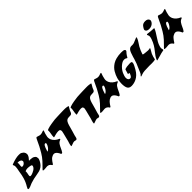

<svg xmlns="http://www.w3.org/2000/svg" viewBox="481 -2750 4626 4626"><g transform="rotate(-45 2793.5 -437.5)"><path d="M345.7 -487.8Q356 -487.8 374 -494.4Q392.1 -501 411.1 -518.6Q432.6 -540 438 -559.1Q439.5 -563.5 439.5 -568.8Q439.5 -579.6 432.6 -597.2Q425.8 -614.7 389.2 -628.9Q367.7 -637.2 345.2 -637.2Q330.1 -637.2 314.9 -633.3Q324.7 -618.2 325.2 -598.6Q324.7 -577.1 319.3 -548.8Q316.4 -522.5 316.4 -514.6V-513.7Q316.4 -487.8 345.7 -487.8ZM325.7 -187.5Q337.9 -187.5 360.4 -193.8Q382.8 -200.2 403.3 -210Q468.8 -237.8 500 -274.9Q517.6 -295.9 522.9 -314.5Q524.9 -322.3 525.4 -337.9V-338.4Q525.4 -353.5 493.2 -361.8Q442.4 -374 395.5 -374Q351.1 -374 312 -354Q313 -343.8 313 -333Q313 -303.7 305.2 -272.9L299.8 -245.6Q295.9 -229 295.9 -216.8Q295.9 -197.3 306.2 -190.9Q314.9 -187.5 325.7 -187.5ZM70.3 0Q47.4 0 47.4 -15.1V-18.1Q47.9 -22.5 49.3 -27.3Q55.2 -46.9 71.3 -71.3Q128.9 -163.6 159.7 -270Q184.1 -355.5 194.8 -437Q198.2 -459.5 204.1 -488.8Q215.8 -539.1 219.7 -589.8Q220.7 -598.6 220.7 -606.9Q220.7 -646 203.6 -669.9Q201.7 -672.9 201.7 -675.8Q201.7 -676.8 202.1 -678.2Q204.1 -684.6 211.9 -689Q372.1 -750 468.3 -750Q477.1 -750 512.5 -748.3Q547.9 -746.6 592.8 -708.5Q613.3 -689.9 624.5 -658.2Q630.9 -640.1 630.9 -622.1Q630.9 -607.9 627 -593.3Q617.2 -562.5 598.6 -536.6Q583 -515.1 546.9 -474.1Q565.9 -476.1 584 -476.1Q615.7 -476.1 655 -468.3Q694.3 -460.4 724.1 -431.6Q749 -406.7 749 -363.3Q749 -356.4 748.5 -348.6Q746.6 -339.4 744.1 -329.6Q733.4 -292.5 701.7 -244.9Q669.9 -197.3 627.9 -166.5Q583.5 -136.2 537.8 -124Q492.2 -111.8 445.8 -105Q329.1 -88.9 212.4 -49.8Q190.9 -42 166 -30.3Q123.5 -9.8 84.5 -1Q76.7 0 70.3 0Z M879.4 0Q874.5 0 871.1 -4.4Q831.5 -71.8 760.3 -71.8Q746.1 -71.8 727.1 -68.8Q698.2 -64 670.4 -64Q648.4 -64 627.4 -66.9Q621.1 -68.8 620.6 -76.2V-78.1Q620.6 -80.1 621.1 -82Q622.6 -86.9 632.8 -97.2Q705.1 -167 772.2 -241.2Q839.4 -315.4 888.7 -399.4Q901.4 -422.9 915 -445.8Q975.1 -546.9 1011.7 -631.8Q1061.5 -750 1083 -750Q1091.8 -750 1124 -737.8Q1162.1 -722.7 1195.8 -722.7Q1229.5 -722.7 1284.7 -744.6Q1299.3 -750 1302.2 -750Q1307.1 -750 1311 -746.1Q1314 -743.2 1314 -739.3Q1314 -736.8 1313 -734.4Q1298.3 -697.8 1287.6 -660.2Q1278.8 -629.9 1268.6 -579.6Q1265.6 -564.5 1265.6 -548.8Q1265.6 -512.2 1281.7 -472.2Q1324.2 -378.9 1443.4 -328.6Q1450.2 -324.7 1450.2 -317.4Q1450.2 -314.9 1449.7 -312.5Q1446.8 -303.7 1435.1 -299.3Q1384.8 -282.7 1355.5 -239Q1326.2 -195.3 1304.2 -143.6Q1281.7 -88.9 1252 -48.3Q1246.1 -41 1238.3 -41L1223.1 -39.6Q1215.3 -39.6 1212.4 -45.9Q1176.3 -129.9 1129.4 -157.7Q1110.8 -169.4 1086.9 -169.4Q1072.8 -169.4 1056.6 -165Q1003.4 -147.5 968.3 -107.4Q933.1 -67.4 904.8 -21L898.4 -11.2Q890.6 0 879.4 0ZM1019 -314.9Q1047.9 -322.8 1072.5 -348.9Q1097.2 -375 1111.3 -399.9Q1128.9 -427.7 1135.7 -451.7Q1138.2 -460.4 1139.6 -473.1Q1140.1 -474.6 1140.1 -476.6Q1140.1 -487.3 1128.4 -494.1Q1122.1 -496.6 1115.7 -496.6Q1096.7 -496.6 1077.1 -467.8Q1051.3 -428.7 1023.9 -333.5Z M1524.4 0Q1517.1 0 1517.1 -14.6Q1517.1 -35.6 1531.7 -86.4Q1535.6 -100.1 1540.3 -114Q1544.9 -127.9 1549.3 -142.1Q1564 -193.8 1575.2 -246.6Q1585.9 -296.4 1601.6 -351.6Q1610.4 -382.8 1614.3 -411.1Q1615.2 -417.5 1615.2 -423.3Q1615.2 -443.8 1604.2 -462.2Q1593.3 -480.5 1552.7 -481Q1512.2 -480 1470.2 -470.7Q1428.2 -461.4 1386.2 -449.2Q1383.8 -448.2 1380.4 -448.2Q1372.1 -448.2 1371.6 -457V-461.4Q1371.6 -506.8 1381.8 -554.2Q1392.6 -607.4 1392.6 -644Q1392.6 -655.3 1391.6 -665V-666.5Q1391.6 -668.5 1392.1 -669.9Q1392.6 -672.4 1396.2 -675.8Q1399.9 -679.2 1425 -688.2Q1450.2 -697.3 1485.4 -705.8Q1520.5 -714.4 1555.7 -719.2L1589.4 -724.6Q1689 -742.7 1785.6 -743.7Q1831.5 -744.6 1880.9 -747.1Q1941.9 -750 2002 -750Q2010.7 -750 2049.6 -749.8Q2088.4 -749.5 2148.9 -735.8Q2154.8 -733.9 2154.8 -728Q2154.8 -726.6 2154.3 -724.1Q2150.9 -712.9 2127.9 -677.2Q2100.1 -633.8 2091.3 -606Q2085.9 -589.8 2078.6 -575.2Q2063.5 -547.4 2033.7 -542.5Q2014.6 -540 1990.7 -540Q1968.8 -540 1948.2 -537.6Q1897.5 -531.2 1868.7 -480.5Q1849.1 -446.3 1833.5 -391.6Q1828.1 -372.6 1823.7 -355Q1820.3 -340.3 1790 -234.4Q1774.4 -180.2 1757.8 -126.5Q1755.4 -118.2 1752.9 -103.8Q1750.5 -89.4 1745.6 -73.2Q1744.6 -69.3 1741.2 -57.4Q1737.8 -45.4 1726.6 -34.9Q1715.3 -24.4 1705.1 -24.4Q1694.8 -24.4 1682.6 -29.3Q1666.5 -35.6 1648.4 -35.6Q1621.1 -35.6 1569.3 -14.6Q1532.2 0 1524.4 0Z M2295.9 0Q2288.6 0 2288.6 -14.6Q2288.6 -35.6 2303.2 -86.4Q2307.1 -100.1 2311.8 -114Q2316.4 -127.9 2320.8 -142.1Q2335.4 -193.8 2346.7 -246.6Q2357.4 -296.4 2373 -351.6Q2381.8 -382.8 2385.7 -411.1Q2386.7 -417.5 2386.7 -423.3Q2386.7 -443.8 2375.7 -462.2Q2364.7 -480.5 2324.2 -481Q2283.7 -480 2241.7 -470.7Q2199.7 -461.4 2157.7 -449.2Q2155.3 -448.2 2151.9 -448.2Q2143.6 -448.2 2143.1 -457V-461.4Q2143.1 -506.8 2153.3 -554.2Q2164.1 -607.4 2164.1 -644Q2164.1 -655.3 2163.1 -665V-666.5Q2163.1 -668.5 2163.6 -669.9Q2164.1 -672.4 2167.7 -675.8Q2171.4 -679.2 2196.5 -688.2Q2221.7 -697.3 2256.8 -705.8Q2292 -714.4 2327.1 -719.2L2360.8 -724.6Q2460.4 -742.7 2557.1 -743.7Q2603 -744.6 2652.3 -747.1Q2713.4 -750 2773.4 -750Q2782.2 -750 2821 -749.8Q2859.9 -749.5 2920.4 -735.8Q2926.3 -733.9 2926.3 -728Q2926.3 -726.6 2925.8 -724.1Q2922.4 -712.9 2899.4 -677.2Q2871.6 -633.8 2862.8 -606Q2857.4 -589.8 2850.1 -575.2Q2835 -547.4 2805.2 -542.5Q2786.1 -540 2762.2 -540Q2740.2 -540 2719.7 -537.6Q2668.9 -531.2 2640.1 -480.5Q2620.6 -446.3 2605 -391.6Q2599.6 -372.6 2595.2 -355Q2591.8 -340.3 2561.5 -234.4Q2545.9 -180.2 2529.3 -126.5Q2526.9 -118.2 2524.4 -103.8Q2522 -89.4 2517.1 -73.2Q2516.1 -69.3 2512.7 -57.4Q2509.3 -45.4 2498 -34.9Q2486.8 -24.4 2476.6 -24.4Q2466.3 -24.4 2454.1 -29.3Q2438 -35.6 2419.9 -35.6Q2392.6 -35.6 2340.8 -14.6Q2303.7 0 2295.9 0Z M2840.3 0Q2835.4 0 2832 -4.4Q2792.5 -71.8 2721.2 -71.8Q2707 -71.8 2688 -68.8Q2659.2 -64 2631.3 -64Q2609.4 -64 2588.4 -66.9Q2582 -68.8 2581.5 -76.2V-78.1Q2581.5 -80.1 2582 -82Q2583.5 -86.9 2593.8 -97.2Q2666 -167 2733.2 -241.2Q2800.3 -315.4 2849.6 -399.4Q2862.3 -422.9 2876 -445.8Q2936 -546.9 2972.7 -631.8Q3022.5 -750 3043.9 -750Q3052.7 -750 3085 -737.8Q3123 -722.7 3156.7 -722.7Q3190.4 -722.7 3245.6 -744.6Q3260.3 -750 3263.2 -750Q3268.1 -750 3272 -746.1Q3274.9 -743.2 3274.9 -739.3Q3274.9 -736.8 3273.9 -734.4Q3259.3 -697.8 3248.5 -660.2Q3239.7 -629.9 3229.5 -579.6Q3226.6 -564.5 3226.6 -548.8Q3226.6 -512.2 3242.7 -472.2Q3285.2 -378.9 3404.3 -328.6Q3411.1 -324.7 3411.1 -317.4Q3411.1 -314.9 3410.6 -312.5Q3407.7 -303.7 3396 -299.3Q3345.7 -282.7 3316.4 -239Q3287.1 -195.3 3265.1 -143.6Q3242.7 -88.9 3212.9 -48.3Q3207 -41 3199.2 -41L3184.1 -39.6Q3176.3 -39.6 3173.3 -45.9Q3137.2 -129.9 3090.3 -157.7Q3071.8 -169.4 3047.9 -169.4Q3033.7 -169.4 3017.6 -165Q2964.4 -147.5 2929.2 -107.4Q2894 -67.4 2865.7 -21L2859.4 -11.2Q2851.6 0 2840.3 0ZM2980 -314.9Q3008.8 -322.8 3033.4 -348.9Q3058.1 -375 3072.3 -399.9Q3089.8 -427.7 3096.7 -451.7Q3099.1 -460.4 3100.6 -473.1Q3101.1 -474.6 3101.1 -476.6Q3101.1 -487.3 3089.4 -494.1Q3083 -496.6 3076.7 -496.6Q3057.6 -496.6 3038.1 -467.8Q3012.2 -428.7 2984.9 -333.5Z M3577.6 0H3572.8Q3523.9 0 3496.1 -20Q3468.3 -40 3455.8 -76.2Q3443.4 -112.3 3439.5 -158.7Q3437.5 -181.2 3437.5 -204.6Q3437.5 -267.1 3452.1 -338.9Q3456.5 -361.3 3462.9 -383.8Q3484.4 -458.5 3532.2 -539.8Q3580.1 -621.1 3672.4 -680.2Q3725.6 -712.4 3788.1 -728.5Q3871.6 -750 3959 -750Q3993.7 -750 4024.4 -746.6Q4048.3 -744.6 4066.4 -731.9Q4080.6 -721.7 4080.6 -704.1Q4080.6 -698.7 4079.1 -692.9Q4074.7 -679.7 4052.2 -657.7Q4044.9 -650.4 4039.6 -644Q4006.8 -603 3983.9 -558.6Q3980 -550.8 3972.2 -550.8Q3969.7 -550.8 3967.8 -552.7Q3933.6 -578.6 3895.5 -578.6Q3887.2 -578.6 3859.6 -574.7Q3832 -570.8 3786.4 -538.6Q3740.7 -506.3 3703.9 -461.2Q3667 -416 3646 -370.1Q3630.4 -335.9 3619.6 -297.9Q3609.4 -262.2 3609.4 -234.4Q3609.4 -195.3 3629.9 -172.4Q3648.9 -152.8 3671.9 -152.8Q3676.8 -152.8 3693.6 -155.5Q3710.4 -158.2 3733.4 -197.8L3734.4 -199.7Q3748 -222.2 3752.4 -238.3Q3754.4 -244.6 3755.4 -253.9V-254.4Q3755.4 -262.7 3742.7 -262.7L3734.4 -262.2Q3727.1 -262.2 3720.7 -263.7Q3713.4 -264.6 3713.4 -270.5Q3713.4 -272 3713.9 -273.9L3744.1 -378.9Q3746.1 -386.2 3750.2 -389.6Q3754.4 -393.1 3760.7 -396Q3812.5 -414.6 3889.6 -415.5Q3914.1 -416.5 3915 -417Q3922.4 -417.5 3929.7 -417.5Q3944.3 -417.5 3963.4 -414.6Q3982.4 -411.6 3986.3 -390.1Q3986.8 -386.2 3986.8 -382.3Q3986.8 -367.2 3981.9 -351.1Q3973.6 -322.3 3951.2 -281.7L3946.3 -272.5Q3930.7 -241.2 3912.6 -210.9Q3842.8 -90.3 3737.8 -39.6Q3661.1 -2 3577.6 0Z M3901.9 0Q3899.4 0 3896 -2Q3891.6 -3.9 3891.6 -8.3Q3891.6 -9.8 3892.1 -11.7Q3893.1 -16.1 3898.4 -20.3Q3903.8 -24.4 3919.2 -40.8Q3934.6 -57.1 3956.1 -109.4Q3960 -119.1 3963.9 -128.4Q4002 -212.9 4036.6 -297.9Q4060.1 -357.9 4076.7 -417L4091.8 -471.7Q4106.9 -524.9 4127.9 -578.6Q4163.6 -675.8 4230 -686Q4241.7 -687 4253.4 -687L4281.7 -686Q4311 -686 4341.8 -695.3Q4371.6 -706.5 4400.9 -720.2Q4436 -737.3 4471.7 -749.5L4476.1 -750Q4479.5 -750 4481.9 -747.1Q4484.4 -744.6 4484.4 -740.7Q4484.4 -739.3 4483.4 -735.4Q4482.4 -731.4 4481 -725.1Q4468.3 -682.1 4423.8 -617.7Q4369.6 -542 4335 -460.9L4328.1 -444.8Q4309.6 -402.8 4296.9 -360.4Q4296.4 -358.4 4296.4 -356.9Q4296.4 -349.6 4303.2 -345.7Q4318.4 -336.4 4348.6 -336.4L4385.7 -332Q4428.2 -325.7 4459 -325.7Q4487.3 -325.7 4517.1 -334L4521 -334.5Q4526.4 -334.5 4528.3 -330.6Q4529.3 -328.6 4529.3 -325.7Q4529.3 -323.2 4528.3 -320.3L4527.8 -318.8Q4513.7 -287.1 4493.7 -257.3Q4477.1 -231 4463.4 -203.6Q4447.8 -167.5 4437.5 -131.3Q4427.2 -97.2 4422.4 -63L4421.9 -62Q4419.9 -53.7 4410.2 -51.3Q4364.7 -41.5 4304.2 -41.5Q4282.2 -41.5 4260.5 -42.2Q4238.8 -43 4216.8 -43Q4126 -43 4053.7 -37.6Q3989.7 -32.7 3950 -16.4Q3910.2 0 3901.9 0Z M4449.7 0Q4445.8 0 4442.4 -2.9Q4440.4 -4.4 4440.4 -7.3Q4440.4 -9.3 4440.9 -11.2Q4458 -61 4489 -106.4Q4520 -151.9 4556.6 -195.8Q4603.5 -252.4 4640.6 -313Q4678.7 -376 4706.5 -455.1L4714.4 -479.5Q4724.6 -515.1 4724.6 -540Q4724.6 -560.1 4717.8 -572.8Q4704.1 -597.7 4704.1 -606.9Q4704.1 -608.4 4704.6 -609.4Q4708.5 -620.6 4722.2 -621.6Q4837.9 -604.5 4931.6 -603Q4936.5 -603 4939.5 -600.1Q4941.4 -598.1 4941.4 -595.7Q4941.4 -594.2 4940.9 -592.8V-591.8Q4923.3 -548.3 4897 -504.6Q4870.6 -460.9 4841.3 -417.5Q4803.7 -361.8 4772 -306.2Q4743.2 -255.9 4729 -205.6Q4727.5 -200.7 4719.7 -170.4Q4717.3 -160.2 4717.3 -147.5Q4717.3 -122.1 4727.5 -85.4V-83.5Q4727.5 -81.5 4727.1 -80.1Q4724.6 -70.3 4714.8 -68.8Q4636.7 -55.2 4558.6 -29.8Q4506.3 -13.2 4453.1 -0.5ZM4845.2 -670.9Q4761.7 -670.9 4744.6 -722.7Q4742.7 -729 4742.7 -736.3Q4742.7 -744.1 4745.1 -752.4Q4752.4 -777.8 4788.8 -826.4Q4825.2 -875 4903.3 -875Q4984.9 -875 5008.8 -818.8Q5013.2 -809.1 5013.2 -797.9Q5013.2 -788.6 5010.3 -778.8Q5003.9 -757.3 4985.4 -732.4Q4933.1 -670.9 4845.2 -670.9Z M5016.1 0Q5011.2 0 5007.8 -4.4Q4968.3 -71.8 4897 -71.8Q4882.8 -71.8 4863.8 -68.8Q4835 -64 4807.1 -64Q4785.2 -64 4764.2 -66.9Q4757.8 -68.8 4757.3 -76.2V-78.1Q4757.3 -80.1 4757.8 -82Q4759.3 -86.9 4769.5 -97.2Q4841.8 -167 4908.9 -241.2Q4976.1 -315.4 5025.4 -399.4Q5038.1 -422.9 5051.8 -445.8Q5111.8 -546.9 5148.4 -631.8Q5198.2 -750 5219.7 -750Q5228.5 -750 5260.7 -737.8Q5298.8 -722.7 5332.5 -722.7Q5366.2 -722.7 5421.4 -744.6Q5436 -750 5439 -750Q5443.8 -750 5447.8 -746.1Q5450.7 -743.2 5450.7 -739.3Q5450.7 -736.8 5449.7 -734.4Q5435.1 -697.8 5424.3 -660.2Q5415.5 -629.9 5405.3 -579.6Q5402.3 -564.5 5402.3 -548.8Q5402.3 -512.2 5418.5 -472.2Q5460.9 -378.9 5580.1 -328.6Q5586.9 -324.7 5586.9 -317.4Q5586.9 -314.9 5586.4 -312.5Q5583.5 -303.7 5571.8 -299.3Q5521.5 -282.7 5492.2 -239Q5462.9 -195.3 5440.9 -143.6Q5418.5 -88.9 5388.7 -48.3Q5382.8 -41 5375 -41L5359.9 -39.6Q5352.1 -39.6 5349.1 -45.9Q5313 -129.9 5266.1 -157.7Q5247.6 -169.4 5223.6 -169.4Q5209.5 -169.4 5193.4 -165Q5140.1 -147.5 5105 -107.4Q5069.8 -67.4 5041.5 -21L5035.2 -11.2Q5027.3 0 5016.1 0ZM5155.8 -314.9Q5184.6 -322.8 5209.2 -348.9Q5233.9 -375 5248 -399.9Q5265.6 -427.7 5272.5 -451.7Q5274.9 -460.4 5276.4 -473.1Q5276.9 -474.6 5276.9 -476.6Q5276.9 -487.3 5265.1 -494.1Q5258.8 -496.6 5252.4 -496.6Q5233.4 -496.6 5213.9 -467.8Q5188 -428.7 5160.6 -333.5Z"/></g></svg>

Font: Weird Comic
Style: Italic
Weight: 400
Italic angle: -16°
Designer: GGBotNet
Foundry: GGBotNet
Version: 0.80